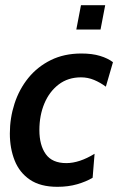

<svg xmlns="http://www.w3.org/2000/svg" viewBox="-20 -711 456 741"><path d="M201.5 10Q136 10 95.5 -17.5Q55 -45 36.5 -91.8Q18 -138.5 18 -195.5Q18 -255.5 36 -311Q54 -366.5 89.2 -410Q124.5 -453.5 176 -479Q227.5 -504.5 294 -504.5Q336 -504.5 366.2 -495.2Q396.5 -486 416 -471L388.5 -376.5Q367 -392.5 343 -402.5Q319 -412.5 292.5 -412.5Q242.5 -412.5 206.5 -385Q170.5 -357.5 151.2 -311.5Q132 -265.5 132 -209Q132 -150.5 156.8 -116Q181.5 -81.5 236 -81.5Q286 -81.5 345 -117.5L337.5 -25Q312.5 -10 278 0Q243.5 10 201.5 10ZM274.5 -597 292.5 -691H386L368 -597Z"/></svg>

Font: Cabin SemiCondensedSemiBold
Style: Italic
Weight: 600
Width: 4
Italic angle: -10°
Designer: Pablo Impallari
Foundry: Pablo Impallari. http://www.impallari.com Igino Marini. http://www.ikern.com
Version: Version 3.001